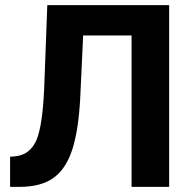

<svg xmlns="http://www.w3.org/2000/svg" viewBox="-20 -731 746 751"><path d="M165 -710.9 152.8 -384.8C148.4 -288.6 138.7 -221.7 123 -184.1C106.9 -146.5 80.6 -125 43.9 -120.1L19.5 -117.7V0H57.6C112.8 -0.5 156.7 -11.7 188.5 -34.7C220.2 -57.1 244.6 -92.8 261.2 -141.6C277.8 -189.9 288.6 -256.8 293.5 -341.3L305.2 -592.3H494.6V0H641.6V-710.9Z"/></svg>

Font: Roboto
Style: Bold
Weight: 700
Designer: Google
Version: Version 2.137; 2017